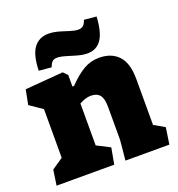

<svg xmlns="http://www.w3.org/2000/svg" viewBox="-117 -726 764 824"><g transform="rotate(-20 265.0 -314.5)"><path d="M268.6 -497.1Q299.3 -487.8 321.8 -487.8Q363.3 -487.8 385.7 -520Q408.2 -552.2 412.1 -623.5L356 -628.9Q351.1 -612.3 342.5 -604.7Q334 -597.2 319.8 -597.2Q305.2 -597.2 282.2 -604.5L248 -615.2Q217.3 -625 191.9 -625Q149.4 -625 125.2 -593.3Q101.1 -561.5 99.1 -489.7L156.2 -484.4Q162.1 -501 169.9 -508.3Q177.7 -515.6 192.4 -515.6Q208 -515.6 236.3 -506.8ZM325.7 -241.2V-92.3L323.7 -69.8L316.9 0H517.6L528.8 -75.7L480.5 -103.5V-313Q480.5 -385.7 448.7 -419.7Q417 -453.6 360.4 -453.6Q321.8 -453.6 289.1 -434.3Q256.3 -415 219.2 -376.5H211.9V-429.2L193.4 -448.2L19.5 -434.1L6.3 -366.7L64 -327.1V-105L12.7 -69.8L2.4 0H265.6L279.3 -74.2L219.2 -105V-296.4Q248 -312.5 272 -312.5Q299.3 -312.5 312.5 -296.6Q325.7 -280.8 325.7 -241.2Z"/></g></svg>

Font: Neuton ExtraBold
Style: Regular
Weight: 800
Designer: Brian M Zick
Foundry: Brian M Zick
Version: Version 1.560